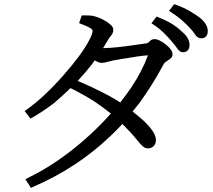

<svg xmlns="http://www.w3.org/2000/svg" viewBox="-20 -840 1040 937"><path d="M951 -757Q994 -724 994 -688Q994 -672 985.5 -662.5Q977 -653 962 -653Q944 -653 931 -673Q915 -699 868 -741Q848 -759 805 -787L830 -820Q877 -803 904 -787Q931 -771 951 -757ZM865 -688Q887 -670 896 -653.5Q905 -637 905 -620.5Q905 -604 896.5 -594.5Q888 -585 872.5 -585Q857 -585 844 -605Q836 -617 818 -638Q802 -657 781 -678Q760 -699 729 -720L719 -726L744 -759Q791 -741 819 -723.5Q847 -706 865 -688ZM702 -570Q665 -568 573 -552Q527 -545 508 -539Q489 -533 476 -533Q463 -533 443 -545H442Q437 -538 431 -530V-529Q397 -486 359 -445Q426 -418 513 -372Q533 -361 567 -340Q595 -376 620 -412Q675 -495 702 -570ZM432 -689Q432 -696 419 -704Q402 -714 366 -727L379 -765H387Q400 -765 415.5 -764.5Q431 -764 447 -759Q465 -754 484.5 -743.5Q504 -733 518.5 -720.5Q533 -708 533 -695Q533 -678 521 -665Q513 -656 503 -638.5Q493 -621 483 -605Q545 -606 648 -622Q674 -626 688 -627.5Q702 -629 707 -635Q718 -649 734 -649Q746 -649 760.5 -641.5Q775 -634 788 -624Q822 -597 822 -575Q822 -560 808 -551L789 -538Q781 -533 776 -522Q724 -425 661 -338Q644 -317 627 -296L660 -269Q695 -240 717.5 -211Q740 -182 741 -158V-157Q741 -139 730.5 -127.5Q720 -116 701 -116Q687 -116 674.5 -128Q662 -140 647 -159Q619 -194 577 -235Q549 -204 519 -176Q356 -20 139 73L131 77L104 35L115 29Q221 -23 315 -95Q430 -183 521 -286Q482 -317 439 -346Q385 -380 324 -410Q285 -372 245 -338Q192 -297 129 -261L100 -298L110 -305Q155 -337 201 -380.5Q247 -424 289 -472Q379 -574 415 -643Q432 -676 432 -689Z"/></svg>

Font: Early Summer Mincho Screen
Style: Regular
Weight: 400
Designer: GuiWonder
Version: Version 1.002